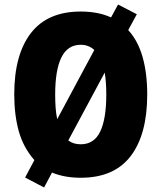

<svg xmlns="http://www.w3.org/2000/svg" viewBox="-20 -776 714 849"><path d="M631 -358Q631 -182 558 -86Q485 10 337 10Q265 10 210 -13L175 53L91 9L132 -68Q83 -124 63 -196Q43 -268 43 -359Q43 -534 116.5 -629.5Q190 -725 337 -725Q414 -725 471 -699L502 -756L585 -713L547 -643Q590 -596 610.5 -524Q631 -452 631 -358ZM224 -358Q224 -326 226 -299Q228 -272 233 -249L397 -555Q372 -578 337 -578Q279 -578 251.5 -522Q224 -466 224 -358ZM450 -358Q450 -413 443 -455L282 -155Q304 -138 337 -138Q396 -138 423 -194Q450 -250 450 -358Z"/></svg>

Font: Noto Sans Myanmar UI Condensed Black
Style: Regular
Weight: 900
Width: 3
Designer: Monotype Design Team
Foundry: Monotype Imaging Inc.
Version: Version 2.103; ttfautohint (v1.8.4.7-5d5b)